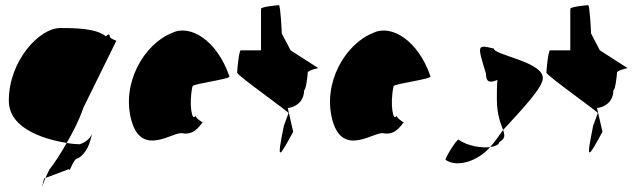

<svg xmlns="http://www.w3.org/2000/svg" viewBox="-20 -662 2466 740"><path d="M14 -274C14 -158 171 -122 237 -111C262 -154 286 -201 301 -246L428 -504C435 -504 403 -512 403 -522C403 -533 396 -530 388 -522C352 -552 275 -554 212 -554C132 -554 14 -428 14 -274ZM150 26C138 76 140 62 155 24ZM155 24 245 -10C250 6 261 -52 281 -52C295 -60 324 -84 334 -146C326 -124 306 -113 288 -106C278 -106 259 -107 237 -111C215 -72 192 -36 170 -8C164 4 159 15 155 24Z M487 -196C528 -52 652 -160 685 -148C711 -144 734 -152 761 -191C753 -193 731 -212 733 -217C722 -188 706 -257 722 -330C728 -340 874 -358 864 -368C817 -506 713 -570 643 -535C536 -493 446 -341 487 -196ZM733 -217C733 -217 733 -218 733 -218C733 -218 733 -217 733 -217ZM762 -192 761 -191C763 -191 763 -191 762 -190Z M894 -382C894 -371 1100 -226 1092 -226L1074 -177C1045 -34 1055 -54 1110 -154L1089 -246C1105 -246 1152 -261 1152 -314C1159 -314 1166 -371 1166 -382C1166 -392 1213 -400 1206 -400L1100 -468L1066 -533C1066 -540 1061 -642 1055 -642C1049 -642 986 -636 986 -628V-468H908C901 -468 894 -392 894 -382Z M1262 -196C1303 -52 1427 -160 1460 -148C1486 -144 1509 -152 1536 -191C1528 -193 1506 -212 1508 -217C1497 -188 1481 -257 1497 -330C1503 -340 1649 -358 1639 -368C1592 -506 1488 -570 1418 -535C1311 -493 1221 -341 1262 -196ZM1508 -217C1508 -217 1508 -218 1508 -218C1508 -218 1508 -217 1508 -217ZM1537 -192 1536 -191C1538 -191 1538 -191 1537 -190Z M1697 -46C1744 -14 1824 -43 1869 -95C1839 -91 1783 -98 1747 -124C1739 -124 1697 -56 1697 -46ZM1853 -378C1853 -340 1873 -344 1897 -354C1895 -333 1895 -306 1895 -279C1895 -218 1911 -184 1919 -161C1991 -239 2076 -329 2072 -362C2072 -424 1883 -450 1883 -475C1818 -490 1819 -490 1853 -378ZM1869 -95C1889 -98 1904 -105 1904 -114C1928 -128 1926 -140 1919 -161C1902 -137 1886 -114 1869 -95Z M2086 -382C2086 -371 2292 -226 2284 -226L2266 -177C2237 -34 2247 -54 2302 -154L2281 -246C2297 -246 2344 -261 2344 -314C2351 -314 2358 -371 2358 -382C2358 -392 2405 -400 2398 -400L2292 -468L2258 -533C2258 -540 2253 -642 2247 -642C2241 -642 2178 -636 2178 -628V-468H2100C2093 -468 2086 -392 2086 -382Z"/></svg>

Font: Ampere
Style: UltCnd
Weight: 400
Version: Version 1